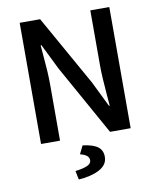

<svg xmlns="http://www.w3.org/2000/svg" viewBox="-94 -727 838 1021"><g transform="rotate(-10 325.0 -216.5)"><path d="M474.1 -137.2H478L473.6 -190.4Q469.2 -247.6 466.8 -284.4Q464.4 -321.3 464.4 -356.9V-654.3H566.9V0H455.6L244.1 -379.4L176.3 -517.1H171.9Q172.9 -502 175.8 -470.7Q180.7 -417 183.1 -377.4Q185.5 -337.9 185.5 -300.3V0H83V-654.3H193.4L405.8 -276.4ZM238.3 173.3Q279.8 168.5 302.5 158.4Q325.2 148.4 325.2 130.9Q325.2 114.7 313 105.2Q300.8 95.7 277.3 89.8L299.3 45.4Q355.5 52.7 380.4 71.5Q405.3 90.3 405.3 125.5Q405.3 168.9 360.8 192.6Q316.4 216.3 248 220.7Z"/></g></svg>

Font: Varta
Style: Bold
Weight: 700
Designer: Joana Correia, Viktoriya Grabowska, Eben Sorkin
Foundry: Sorkin Type
Version: Version 1.002; ttfautohint (v1.3) -l 8 -r 24 -G 200 -x 12 -H